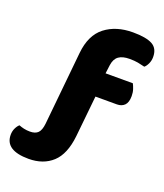

<svg xmlns="http://www.w3.org/2000/svg" viewBox="-160 -775 841 986"><g transform="rotate(20 260.5 -282.0)"><path d="M304 -78Q293 23 243 69Q193 115 113 115Q-15 115 -15 30Q-15 10 -7 -6.5Q1 -23 11 -31Q23 -26 38.5 -22.5Q54 -19 72 -19Q101 -19 115.5 -33.5Q130 -48 134 -84L174 -486Q184 -586 244 -632.5Q304 -679 396 -679Q468 -679 502 -660.5Q536 -642 536 -595Q536 -575 528 -558Q520 -541 510 -533Q491 -538 472 -541.5Q453 -545 426 -545Q388 -545 367 -530Q346 -515 341 -480L335 -433H484Q490 -422 495.5 -405.5Q501 -389 501 -369Q501 -334 485.5 -318.5Q470 -303 444 -303H327Z"/></g></svg>

Font: Baloo Bhai
Style: Regular
Weight: 400
Designer: Supriya Tembe, Noopur Datye and Ek Type
Foundry: Ek Type
Version: Version 1.100;PS 1.000;hotconv 1.0.88;makeotf.lib2.5.647800;